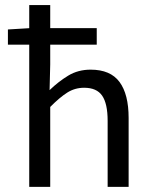

<svg xmlns="http://www.w3.org/2000/svg" viewBox="-20 -732 584 752"><path d="M94.5 0V-712.2H176.7V-479.7L174.2 -379Q208.9 -412.5 247.4 -435.9Q285.9 -459.2 334.9 -459.2Q412.5 -459.2 448.1 -411Q483.8 -362.9 483.8 -269.9V0H401.6V-258.5Q401.6 -326.2 380.1 -357.3Q358.7 -388.3 309.5 -388.3Q273.1 -388.3 243.2 -369.2Q213.2 -350.1 176.7 -313.1V0ZM11 -557V-616.6L97.6 -621.8H358.9V-557Z"/></svg>

Font: Source Sans 3 VF
Style: Regular
Weight: 200
Designer: Paul D. Hunt
Foundry: Adobe
Version: Version 3.046;hotconv 1.0.118;makeotfexe 2.5.65603